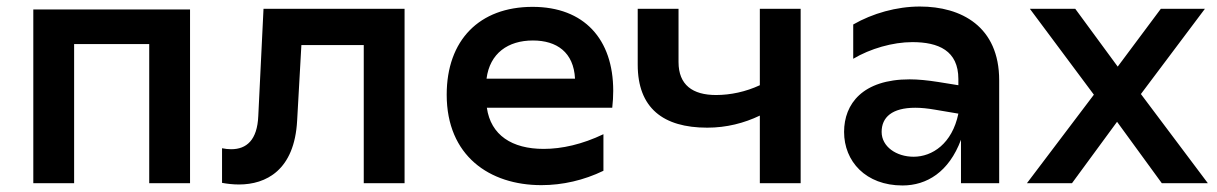

<svg xmlns="http://www.w3.org/2000/svg" viewBox="-20 -561 3728 588"><path d="M82 0H207V-426H437V0H562V-532H82Z M1094 0H1219V-534H787L771 -206C768 -132 735 -104 688 -104C679 -104 670 -105 660 -107V-1C676 2 694 4 712 4C794 4 882 -39 890 -192L903 -423H1094Z M1638 6C1703 6 1768 -9 1828 -38V-150C1763 -119 1701 -105 1645 -105C1548 -105 1483 -147 1471 -231H1855C1857 -249 1858 -266 1858 -283C1858 -441 1769 -540 1611 -540C1448 -540 1348 -438 1348 -271C1348 -84 1479 6 1638 6ZM1741 -320H1470C1480 -398 1536 -437 1612 -437C1685 -437 1737 -401 1741 -320Z M2307 0H2432V-534H2307V-300C2264 -280 2217 -270 2173 -270C2101 -270 2058 -301 2058 -371V-534H1933V-363C1933 -230 2011 -170 2146 -170C2205 -170 2259 -184 2307 -207Z M2923 0H3040V-315C3040 -480 2924 -541 2797 -541C2726 -541 2652 -520 2593 -486V-381C2645 -412 2714 -432 2774 -432C2854 -432 2915 -406 2915 -319V-300L2853 -310C2821 -315 2792 -318 2766 -318C2622 -318 2565 -243 2565 -157C2565 -67 2631 7 2744 7C2818 7 2886 -34 2923 -133ZM2680 -157C2680 -202 2712 -231 2783 -231C2801 -231 2821 -229 2844 -225L2915 -213C2896 -121 2835 -81 2778 -81C2725 -81 2680 -112 2680 -157Z M3125 0H3263L3401 -188L3538 0H3679L3474 -273L3670 -534H3535L3403 -357L3273 -534H3134L3330 -271Z"/></svg>

Font: Chess Sans SemiBold
Style: Regular
Weight: 600
Designer: Wolf Bōese
Foundry: Wolf Bōese
Version: Version 7.223;Glyphs 3.3 (3306)